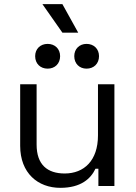

<svg xmlns="http://www.w3.org/2000/svg" viewBox="-20 -894 652 923"><path d="M270 9C370 9 417 -36 439 -83H453V0H530V-489H451V-243C451 -122 384 -60 291 -60C208 -60 156 -102 156 -199V-489H77V-193C77 -62 162 9 270 9ZM149 -624C149 -588 174 -564 209 -564C244 -564 269 -588 269 -624C269 -659 244 -683 209 -683C174 -683 149 -659 149 -624ZM184 -874 280 -737H356L280 -874ZM337 -624C337 -588 362 -564 396 -564C431 -564 456 -588 456 -624C456 -659 431 -683 396 -683C362 -683 337 -659 337 -624Z"/></svg>

Font: Meta Space
Style: Regular
Weight: 400
Designer: Meta Pool / Florian Karsten
Foundry: Meta Pool / Florian Karsten
Version: Version 2.000;Glyphs 3.1.1 (3137)